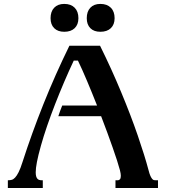

<svg xmlns="http://www.w3.org/2000/svg" viewBox="-20 -946 854 966"><path d="M483.4 -715.8Q512.2 -657.7 539.1 -598.6Q565.9 -539.6 589.8 -481.9Q613.8 -424.3 634.8 -369.4Q655.8 -314.5 673.1 -264.2Q690.4 -213.9 704.1 -169.9Q717.8 -126 727.1 -90.8Q731.9 -71.3 736.8 -60.8Q741.7 -50.3 746.1 -45.4Q750.5 -40.5 754.6 -39.8Q758.8 -39.1 763.2 -39.1H774.9V0H561V-39.1H573.7Q578.6 -39.1 583.3 -43.9Q587.9 -48.8 587.9 -61.5Q587.9 -71.8 583.5 -89.4Q578.1 -109.9 568.6 -139.4Q559.1 -168.9 546.6 -204.3Q534.2 -239.7 519.5 -279.8Q504.9 -319.8 488.8 -361.3H273.4Q277.3 -374 282.7 -388.4Q288.1 -402.8 293 -415H468.3Q442.9 -479.5 418 -538.6Q393.1 -597.7 372.1 -641.1H351.1Q327.1 -590.3 303.2 -534.4Q279.3 -478.5 257.3 -422.1Q235.4 -365.7 217 -312.3Q198.7 -258.8 186 -213.4Q171.9 -163.1 165.8 -131.1Q159.7 -99.1 159.7 -79.1Q159.7 -66.9 161.9 -59.1Q164.1 -51.3 168 -46.9Q171.9 -42.5 177.2 -40.8Q182.6 -39.1 189.5 -39.1H195.3V0H19.5V-39.1H22Q30.8 -39.1 39.1 -41.3Q47.4 -43.5 55.9 -52.5Q64.5 -61.5 73.7 -79.8Q83 -98.1 93.3 -130.9Q139.2 -273.4 198.2 -421.4Q257.3 -569.3 329.1 -715.8ZM234.4 -854.5Q234.4 -888.2 252.7 -907.2Q271 -926.3 303.2 -926.3Q336.9 -926.3 355.7 -907.2Q374.5 -888.2 374.5 -854.5Q374.5 -822.3 355.7 -804.2Q336.9 -786.1 303.2 -786.1Q271 -786.1 252.7 -804.2Q234.4 -822.3 234.4 -854.5ZM416.5 -854.5Q416.5 -888.2 434.6 -907.2Q452.6 -926.3 484.9 -926.3Q518.6 -926.3 537.6 -907.2Q556.6 -888.2 556.6 -854.5Q556.6 -822.3 537.6 -804.2Q518.6 -786.1 484.9 -786.1Q452.6 -786.1 434.6 -804.2Q416.5 -822.3 416.5 -854.5Z"/></svg>

Font: Arian AMU Serif
Style: Bold
Weight: 700
Designer: Ruben Hakobyan (Tarumian)
Foundry: Ruben Hakobyan (Tarumian)
Version: Version 1.002